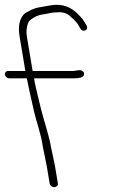

<svg xmlns="http://www.w3.org/2000/svg" viewBox="-36 -764 537 792"><path d="M187.3 8C196.8 8 204.2 0.9 202.8 -7L190.7 -80L173.6 -161C170.2 -190.4 140.8 -282.3 134.6 -308.5C131.1 -323.3 110 -408.1 107.5 -423.5L104.6 -441H269.5C293.4 -441 306.9 -445.2 310 -453.5C313.2 -461.8 310.1 -468.3 300.7 -473C292.1 -477.3 273.4 -471 264.5 -471H98.6L74.9 -613C70 -642.8 77.4 -677.2 92.5 -684C106.5 -695 121.9 -701.7 138.8 -704.2C166.5 -708.3 174.5 -713 198.2 -713C223 -715.8 242.8 -709.1 257.6 -693C273 -679.8 283.2 -668.4 288.2 -659L295.2 -647C304.7 -628.1 330.9 -638.9 321.4 -658L314.4 -670C303.2 -690.6 291.6 -699 277.1 -714C245.3 -741.2 209.2 -750.1 164.7 -740.5C156.2 -738.8 143.6 -736.7 127.2 -734C99.8 -729.5 84.1 -718.5 67.8 -710C44.7 -690.3 37.4 -658 44.9 -613L68.6 -471H-3.4C-11.4 -471 -17.3 -463.9 -15.9 -456C-14.6 -448.1 -6.4 -441 1.6 -441H74.6C75.8 -433.7 79.2 -417.3 84.7 -392L94.3 -349.5C98.1 -332.5 101.4 -318 104 -306C113.3 -264.4 134.6 -207 140.2 -161L156.7 -80L168.8 -7C170.2 0.9 178.4 8 187.3 8Z"/></svg>

Font: MewTooHand
Style: WideLta
Weight: 400
Designer: Mew Too, Robert Jablonski
Version: Version 0.77